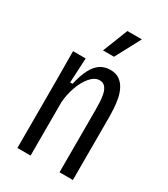

<svg xmlns="http://www.w3.org/2000/svg" viewBox="-183 -824 794 908"><g transform="rotate(30 213.5 -369.5)"><path d="M64 0V-357L63 -528H132L125 -393H138Q150 -445 167 -477.5Q184 -510 207.5 -525Q231 -540 261 -540Q292 -540 311.5 -526Q331 -512 342.5 -489.5Q354 -467 359 -440.5Q364 -414 365.5 -389Q367 -364 367 -345V0H294V-340Q294 -359 293 -382Q292 -405 287.5 -425.5Q283 -446 272 -459Q261 -472 242 -472Q215 -472 191.5 -444.5Q168 -417 153.5 -375.5Q139 -334 136 -291V0ZM244 -602H184L238 -739H317Z"/></g></svg>

Font: Bricolage Grotesque Condensed Light
Style: Regular
Weight: 300
Width: 3
Designer: Mathieu Triay
Foundry: Atelier Triay
Version: Version 1.000;gftools[0.9.30]